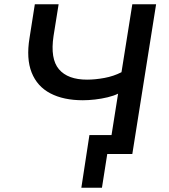

<svg xmlns="http://www.w3.org/2000/svg" viewBox="-20 -725 797 904"><path d="M460 159H363L401 -89H562L548 0H485ZM491 0 536 -284Q516 -274 487 -267Q458 -260 427.5 -256.5Q397 -253 370 -253Q279 -253 217 -285.5Q155 -318 129 -383.5Q103 -449 119 -546L144 -705H256L232 -555Q216 -448 257.5 -399Q299 -350 390 -350Q428 -350 471.5 -358Q515 -366 552 -385L603 -705H715L603 0Z"/></svg>

Font: Nunito Sans 7pt SemiBold
Style: Italic
Weight: 600
Italic angle: -9°
Designer: Vernon Adams
Foundry: Vernon Adams
Version: Version 3.101;gftools[0.9.27]